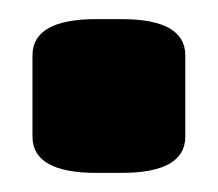

<svg xmlns="http://www.w3.org/2000/svg" viewBox="-20 -179 228 201"><path d="M81 2Q14 2 14 -36V-121Q14 -159 81 -159H107Q174 -159 174 -121V-36Q174 2 107 2Z"/></svg>

Font: Asap Semi Condensed ExtraBold
Style: Regular
Weight: 800
Width: 4
Designer: Pablo Cosgaya
Foundry: Omnibus-Type
Version: Version 3.001; ttfautohint (v1.8.4.7-5d5b)